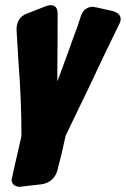

<svg xmlns="http://www.w3.org/2000/svg" viewBox="-20 -743 487 743"><path d="M57 -20Q44 -20 34.5 -27Q25 -34 25 -48Q25 -51 63 -216Q63 -360 51 -510L44 -628Q44 -675 83 -690Q122 -705 160 -720Q169 -723 176 -723Q203 -723 203 -690Q203 -549 202 -499V-428Q246 -546 268 -609L279 -638L293 -681Q300 -701 313 -709Q326 -717 339 -717Q343 -717 417 -700Q447 -691 447 -669Q447 -660 441 -649L378 -519Q326 -407 273 -299L234 -218Q218 -142 201 -80Q187 -38 142 -30L63 -21Z"/></svg>

Font: Bangerz
Style: Bold
Weight: 700
Designer: vernon adams
Foundry: Vernon Adams
Version: Version 2.10;February 7, 2025;FontCreator 13.0.0.2683 64-bit